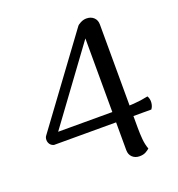

<svg xmlns="http://www.w3.org/2000/svg" viewBox="-130 -809 862 928"><g transform="rotate(-20 301.5 -345.0)"><path d="M469 -120Q469 -91 471.5 -62Q474 -33 483 -9Q477 -3 464 4.5Q451 12 431 12Q409 12 394.5 -1.5Q380 -15 380 -38L379 -613L101 -234H416Q453 -234 490.5 -236.5Q528 -239 565 -247Q574 -232 572.5 -213Q571 -194 561 -181H60Q47 -185 40.5 -194.5Q34 -204 34 -216Q34 -228 40 -236L366 -679Q371 -687 386 -694.5Q401 -702 416 -702Q439 -702 453.5 -688.5Q468 -675 468 -652Z"/></g></svg>

Font: Arima Thin Medium
Style: Regular
Weight: 500
Version: Version 1.100